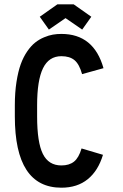

<svg xmlns="http://www.w3.org/2000/svg" viewBox="-20 -852 565 884"><path d="M262.7 12.2Q48.3 12.2 48.3 -315.9V-367.2Q48.3 -426.3 55.9 -474.9Q63.5 -523.4 75.7 -556.9Q87.9 -590.3 105.7 -616Q123.5 -641.6 142.1 -656.2Q160.6 -670.9 182.9 -680.2Q205.1 -689.5 223.6 -692.6Q242.2 -695.8 262.7 -695.8Q412.1 -695.8 456.5 -538.1L357.9 -510.7Q345.2 -556.6 323 -575Q300.8 -593.3 262.7 -593.3Q205.1 -593.3 178 -537.8Q150.9 -482.4 150.9 -367.2V-315.9Q150.9 -196.8 177.2 -143.6Q203.6 -90.3 262.7 -90.3Q298.8 -90.3 320.8 -107.9Q342.8 -125.5 355.5 -168.5L454.1 -139.2Q432.1 -65.9 384 -26.9Q335.9 12.2 262.7 12.2ZM319.3 -832 400.4 -774.9 358.4 -715.8 281.7 -768.6 205.1 -715.8 163.1 -774.9 244.1 -832Z"/></svg>

Font: Anka/Coder Condensed
Style: Bold
Weight: 700
Width: 4
Monospace: yes
Version: Version 001.100